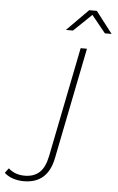

<svg xmlns="http://www.w3.org/2000/svg" viewBox="-231 -761 612 1000"><g transform="rotate(5 75.5 -261.5)"><path d="M-68 197Q-99 197 -125.5 188Q-152 179 -170 162L-151 137Q-117 168 -66 168Q-18 168 11 141.5Q40 115 52 56L167 -519H200L84 61Q58 197 -68 197ZM82 -607 194 -720H234L321 -607H286L213 -697L119 -607Z"/></g></svg>

Font: Montserrat Thin ExtraLight
Style: Italic
Weight: 250
Italic angle: -11.3°
Version: Version 9.000